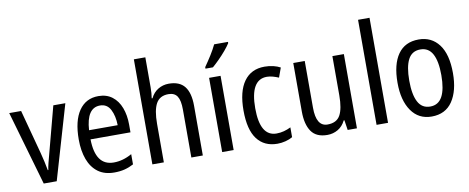

<svg xmlns="http://www.w3.org/2000/svg" viewBox="-66 -1128 3344 1368"><g transform="rotate(-10 1606.0 -444.0)"><path d="M158 -66 3 -603H89L174 -285Q182 -254 190 -219.5Q198 -185 203 -155H207Q209 -174 217 -205.5Q225 -237 234 -270L322 -603H409L252 -66Z M649 -612Q708 -612 748.5 -581Q789 -550 809.5 -496Q830 -442 830 -374V-318H541Q544 -127 676 -127Q743 -127 808 -164V-90Q776 -73 742.5 -64.5Q709 -56 668 -56Q597 -56 550.5 -90.5Q504 -125 481 -187Q458 -249 458 -331Q458 -466 508 -539Q558 -612 649 -612ZM649 -544Q552 -544 542 -384H749Q748 -451 724 -497.5Q700 -544 649 -544Z M1027 -609Q1027 -566 1021 -530H1027Q1046 -570 1081 -591Q1116 -612 1158 -612Q1236 -612 1272.5 -565.5Q1309 -519 1309 -426V-66H1226V-413Q1226 -479 1206.5 -509Q1187 -539 1143 -539Q1080 -539 1053.5 -491Q1027 -443 1027 -344V-66H944V-826H1027Z M1532 -66H1449V-603H1532ZM1626 -823Q1613 -802 1589 -773.5Q1565 -745 1537.5 -717.5Q1510 -690 1489 -672H1435V-683Q1461 -720 1485.5 -759Q1510 -798 1526 -832H1626Z M1848 -56Q1753 -56 1701.5 -124Q1650 -192 1650 -331Q1650 -468 1702 -540.5Q1754 -613 1851 -613Q1885 -613 1914 -606Q1943 -599 1965 -587L1940 -518Q1919 -527 1897 -533Q1875 -539 1855 -539Q1735 -539 1735 -332Q1735 -129 1854 -129Q1882 -129 1908 -136Q1934 -143 1958 -155V-84Q1936 -71 1906.5 -63.5Q1877 -56 1848 -56Z M2424 -603V-66H2357L2346 -138H2341Q2321 -97 2286 -76.5Q2251 -56 2209 -56Q2129 -56 2093.5 -107.5Q2058 -159 2058 -252V-603H2141V-265Q2141 -129 2223 -129Q2289 -129 2315 -176Q2341 -223 2341 -319V-603Z M2649 -66H2566V-826H2649Z M3166 -335Q3166 -207 3115 -131.5Q3064 -56 2964 -56Q2870 -56 2817.5 -131.5Q2765 -207 2765 -335Q2765 -468 2816 -540.5Q2867 -613 2966 -613Q3059 -613 3112.5 -542Q3166 -471 3166 -335ZM2850 -335Q2850 -235 2878 -181.5Q2906 -128 2966 -128Q3025 -128 3053.5 -180.5Q3082 -233 3082 -335Q3082 -436 3053.5 -488.5Q3025 -541 2966 -541Q2905 -541 2877.5 -488.5Q2850 -436 2850 -335Z"/></g></svg>

Font: Noto Sans Malayalam UI Condensed
Style: Regular
Weight: 400
Width: 3
Designer: Jelle Bosma - Monotype Design Team
Foundry: Monotype Imaging Inc.
Version: Version 2.104; ttfautohint (v1.8.4.7-5d5b)